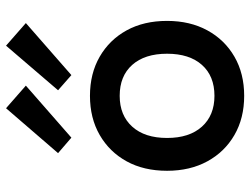

<svg xmlns="http://www.w3.org/2000/svg" viewBox="-114 -682 809 620"><g transform="rotate(-90 290.0 -372.5)"><path d="M290 12Q218 12 163.5 -19.5Q109 -51 78.5 -107Q48 -163 48 -237Q48 -312 78.5 -367.5Q109 -423 163.5 -454.5Q218 -486 290 -486Q362 -486 416.5 -454.5Q471 -423 501.5 -367.5Q532 -312 532 -237Q532 -163 501.5 -107Q471 -51 416.5 -19.5Q362 12 290 12ZM290 -84Q354 -84 390 -124.5Q426 -165 426 -237Q426 -309 390 -349.5Q354 -390 290 -390Q227 -390 190.5 -349.5Q154 -309 154 -237Q154 -165 190.5 -124.5Q227 -84 290 -84ZM357 -546 308 -589 452 -757 525 -693ZM155 -546 105 -589 250 -757 323 -693Z"/></g></svg>

Font: Sometype Mono SemiBold
Style: Regular
Weight: 600
Designer: Ryoichi Tsunekawa
Foundry: Dharma Type
Version: Version 1.001